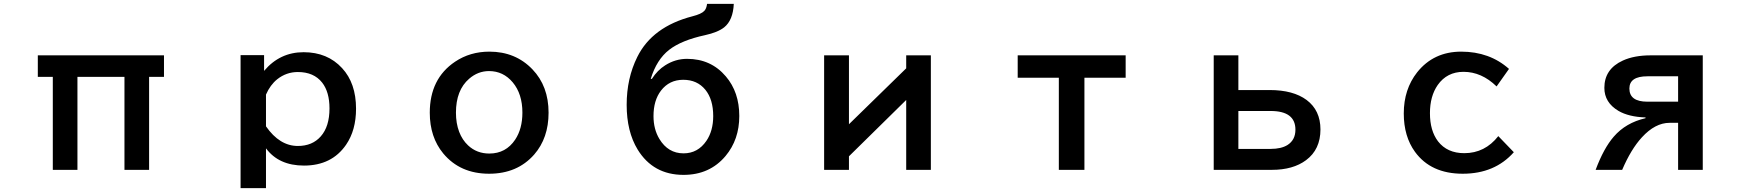

<svg xmlns="http://www.w3.org/2000/svg" viewBox="-20 -850 9040 989"><path d="M174.8 -564.9H824.7V-454.1H748V24.9H621.1V-454.1H378.9V24.9H252V-454.1H174.8Z M1340.3 -565.9V-484.9Q1421.4 -581.1 1543.9 -581.1Q1667 -581.1 1742.2 -499Q1814 -421.4 1814 -290Q1814 -179.2 1762.7 -104.5Q1689 2.9 1545.9 2.9Q1416 2.9 1350.1 -85.9V119.1H1219.2V-565.9ZM1350.1 -199.2Q1420.4 -98.1 1514.2 -98.1Q1588.9 -98.1 1632.3 -147.5Q1677.2 -198.2 1677.2 -291.5Q1677.2 -376 1639.6 -424.3Q1596.7 -479 1514.2 -479Q1455.1 -479 1408.2 -441.9Q1372.1 -413.1 1350.1 -362.8Z M2501 -584Q2635.3 -584 2722.7 -492.7Q2805.7 -406.2 2805.7 -269.5Q2805.7 -138.7 2731.4 -53.7Q2644.5 44.9 2499.5 44.9Q2350.1 44.9 2263.2 -59.6Q2193.8 -143.6 2193.8 -269.5Q2193.8 -444.8 2324.2 -532.2Q2401.4 -584 2501 -584ZM2499 -483.9Q2441.9 -483.9 2396.5 -444.3Q2328.6 -385.7 2328.6 -269.5Q2328.6 -214.8 2345.2 -170.9Q2361.3 -128.9 2391.1 -101.1Q2436 -59.1 2500.5 -59.1Q2585.9 -59.1 2633.8 -130.9Q2670.9 -187 2670.9 -270Q2670.9 -366.2 2621.1 -425.8Q2572.3 -483.9 2499 -483.9Z M3337.9 -443.8Q3366.2 -488.3 3406.7 -513.7Q3459 -546.9 3519 -546.9Q3642.1 -546.9 3718.8 -456.5Q3788.1 -375.5 3788.1 -252.4Q3788.1 -130.9 3717.3 -46.4Q3635.7 50.8 3501 50.8Q3344.7 50.8 3264.6 -79.6Q3208 -172.4 3208 -310.1Q3208 -446.8 3262.7 -556.6Q3339.8 -712.4 3546.9 -766.1Q3592.8 -777.8 3607.9 -793.9Q3619.1 -805.7 3622.1 -830.1H3759.8Q3755.9 -745.6 3710 -709Q3676.8 -683.1 3611.8 -668.9Q3490.2 -642.6 3426.8 -593.3Q3362.3 -543 3332 -443.8ZM3499.5 -439Q3427.7 -439 3384.8 -383.3Q3346.2 -333 3346.2 -252Q3346.2 -184.6 3376.5 -134.3Q3421.4 -60.1 3501 -60.1Q3574.7 -60.1 3618.7 -124.5Q3653.8 -176.3 3653.8 -252Q3653.8 -337.9 3613.3 -387.7Q3571.3 -439 3499.5 -439Z M4225.1 -564.9H4353V-210L4647.9 -498V-564.9H4774.9V24.9H4647.9V-335L4353 -44.9V24.9H4225.1Z M5222.2 -564.9H5778.3V-449.7H5565.9V24.9H5434.1V-449.7H5222.2Z M6231.9 -564.9H6358.9V-386.2H6520Q6641.6 -386.2 6710.4 -335Q6781.7 -281.7 6781.7 -183.1Q6781.7 -80.1 6707.5 -24.9Q6640.6 24.9 6531.7 24.9H6231.9ZM6358.9 -278.3V-83H6524.9Q6579.6 -83 6611.8 -103Q6652.8 -128.9 6652.8 -182.1Q6652.8 -278.3 6524.9 -278.3Z M7777.8 -65.9Q7679.7 44.9 7514.6 44.9Q7350.6 44.9 7268.6 -67.9Q7210.9 -147.5 7210.9 -265.6Q7210.9 -390.1 7279.8 -477.5Q7364.7 -584 7506.8 -584Q7652.8 -584 7752.9 -495.1L7689 -404.8Q7611.8 -480 7518.6 -480Q7433.6 -480 7385.7 -412.1Q7345.7 -354.5 7345.7 -267.1Q7345.7 -176.8 7387.2 -122.1Q7434.6 -61 7522.5 -61Q7628.9 -61 7697.8 -148.9Z M8751 -564.9V24.9H8624V-217.3H8580.1Q8505.9 -217.3 8437.5 -142.6Q8381.3 -81.5 8335.9 24.9H8199.2Q8240.7 -86.4 8292.5 -146Q8354.5 -217.8 8456.1 -241.2V-245.1Q8369.6 -248 8316.9 -278.8Q8244.1 -321.8 8244.1 -397.5Q8244.1 -494.6 8339.4 -538.1Q8397.9 -564.9 8482.9 -564.9ZM8624 -457H8465.8Q8373 -457 8373 -394Q8373 -326.2 8465.8 -326.2H8624Z"/></svg>

Font: FORM UDPGothic
Style: Bold
Weight: 700
Foundry: Pronama LLC
Version: Version 1.051